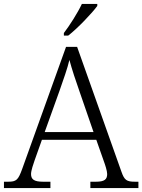

<svg xmlns="http://www.w3.org/2000/svg" viewBox="-22 -951 720 971"><path d="M301 -784V-771H323C370 -807 445 -886 470 -921V-931H392C371 -886 330 -822 301 -784ZM-2 0H233V-32H196C150 -32 135 -44 135 -71C135 -88 147 -123 153 -140L190 -244H465L503 -136C509 -120 520 -87 520 -71C520 -44 507 -32 463 -32H435V0H678V-32H661C618 -32 607 -40 592 -83L368 -714H312L90 -96C70 -41 61 -32 19 -32H-2ZM204 -283 279 -492C298 -546 320 -608 329 -648C341 -603 362 -539 382 -483L451 -283Z"/></svg>

Font: Noto Serif Light
Style: Regular
Weight: 300
Designer: Monotype Design Team
Foundry: Monotype Imaging Inc.
Version: Version 2.013